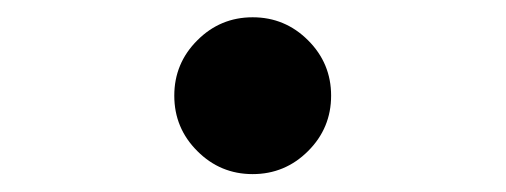

<svg xmlns="http://www.w3.org/2000/svg" viewBox="-20 -470 580 220"><path d="M333 -296.9Q306.6 -270.5 269.5 -270.5Q232.4 -270.5 206.1 -296.9Q179.7 -323.2 179.7 -360.4Q179.7 -397.5 206.1 -423.8Q232.4 -450.2 269.5 -450.2Q306.6 -450.2 333 -423.8Q359.4 -397.5 359.4 -360.4Q359.4 -323.2 333 -296.9Z"/></svg>

Font: DCLMarker
Style: Black
Weight: 700
Designer: GFD Dennou Club
Foundry: GFD Dennou Club
Version: Version 1.0